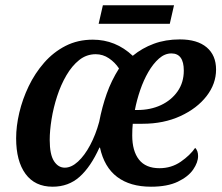

<svg xmlns="http://www.w3.org/2000/svg" viewBox="-20 -696 839 726"><path d="M179 10Q112 10 76.5 -38.5Q41 -87 41 -173Q41 -219 53 -270Q65 -321 88.5 -370Q112 -419 147 -459Q182 -499 228 -522.5Q274 -546 331 -546Q417 -546 482 -485Q517 -514 561.5 -530.5Q606 -547 660 -547Q726 -547 761.5 -517Q797 -487 797 -433Q797 -379 761 -332.5Q725 -286 662 -257Q599 -228 519 -228H482Q480 -209 480 -184Q480 -125 505.5 -92.5Q531 -60 583 -60Q628 -60 663.5 -84.5Q699 -109 718 -137Q729 -126 729 -106Q729 -82 710.5 -55Q692 -28 652.5 -9Q613 10 551 10Q472 10 423 -27Q374 -64 358 -138H356Q323 -65 281 -27.5Q239 10 179 10ZM499 -280Q549 -280 588.5 -298.5Q628 -317 651.5 -350.5Q675 -384 675 -429Q675 -494 628 -494Q603 -494 581 -474.5Q559 -455 541 -424Q523 -393 510 -355Q497 -317 490 -280ZM225 -62Q250 -62 275 -85Q300 -108 321 -147.5Q342 -187 355 -235Q366 -292 383.5 -341.5Q401 -391 430 -437Q415 -460 392 -475.5Q369 -491 342 -491Q307 -491 279.5 -469Q252 -447 231 -411Q210 -375 196 -332Q182 -289 175 -245.5Q168 -202 168 -167Q168 -112 184 -87Q200 -62 225 -62ZM353 -606 369 -676H638L622 -606Z"/></svg>

Font: Noto Serif SemiCondensed SemiBold
Style: Italic
Weight: 600
Width: 4
Italic angle: -12°
Designer: Monotype Design Team
Foundry: Monotype Imaging Inc.
Version: Version 2.014; ttfautohint (v1.8.4.7-5d5b)